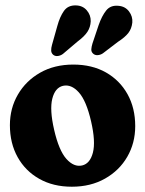

<svg xmlns="http://www.w3.org/2000/svg" viewBox="-20 -698 550 727"><path d="M257.5 -453.5Q328.5 -453.5 381 -423.8Q433.5 -394 462.8 -341.5Q492 -289 492 -220.5Q492 -156.5 462 -104.5Q432 -52.5 377.8 -21.8Q323.5 9 252 9Q181.5 9 128.8 -20.8Q76 -50.5 46.8 -103Q17.5 -155.5 17.5 -224Q17.5 -288 47.8 -340Q78 -392 132 -422.8Q186 -453.5 257.5 -453.5ZM291 -71.5Q321 -78.5 331.8 -120.2Q342.5 -162 325 -238Q307 -316.5 278.5 -348.2Q250 -380 218.5 -373Q188.5 -366 178 -324.2Q167.5 -282.5 185 -206.5Q203 -128 231.5 -96.2Q260 -64.5 291 -71.5ZM197 -599.5Q206.5 -634.5 222 -656.5Q237.5 -678.5 267.5 -677.5Q293 -677 308.5 -659Q324 -641 323.5 -617.5Q322.5 -595 311 -577.5Q299.5 -560 274 -541L218.5 -494Q210 -487.5 199.5 -486Q189 -484.5 181.5 -490.5Q174 -497 173.8 -506.8Q173.5 -516.5 177 -528.5ZM353.5 -603Q365.5 -637.5 382 -658.2Q398.5 -679 428.5 -676Q454 -674 468.5 -654.8Q483 -635.5 481 -612.5Q478.5 -589.5 466 -573.2Q453.5 -557 426.5 -539.5L369.5 -496Q360.5 -490 350 -489.2Q339.5 -488.5 332.5 -495Q325 -502 325.8 -511.8Q326.5 -521.5 330 -533Z"/></svg>

Font: Fraunces 144pt SuperSoft
Style: Bold
Weight: 700
Version: Version 1.000;[b76b70a41]